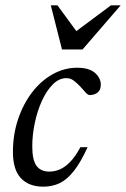

<svg xmlns="http://www.w3.org/2000/svg" viewBox="-20 -690 472 720"><path d="M229 -397Q201.5 -397 178 -373.5Q154.5 -350 137.2 -312Q120 -274 110.5 -229Q101 -184 101 -141Q101 -89.5 117 -68Q133 -46.5 165 -46.5Q185.5 -46.5 205 -55Q224.5 -63.5 243.8 -83.5Q263 -103.5 281.5 -138H308.5Q282.5 -81 257 -48.8Q231.5 -16.5 203.8 -3.2Q176 10 142.5 10Q88 10 58.2 -22Q28.5 -54 28.5 -120Q28.5 -185.5 47.8 -242.8Q67 -300 100.2 -343.5Q133.5 -387 177.2 -411.5Q221 -436 269.5 -436Q314 -436 336 -416.8Q358 -397.5 358 -372.5Q358 -353 346.5 -343.5Q335 -334 317.5 -333.5Q310 -333 301 -343.2Q292 -353.5 281 -365.5Q270 -377.5 257.2 -387.2Q244.5 -397 229 -397ZM432.5 -670 289.5 -504.5H212.5L170.5 -670H195.5L270.5 -567.5H258.5L396 -670Z"/></svg>

Font: Newsreader Text
Style: Italic
Weight: 400
Italic angle: -17°
Designer: Hugues Gentile
Foundry: Production Type
Version: Version 1.001